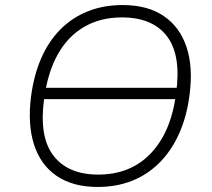

<svg xmlns="http://www.w3.org/2000/svg" viewBox="-20 -733 839 761"><path d="M140 -340 147 -385H722L715 -340ZM367 8Q269 8 205 -35.5Q141 -79 115 -159.5Q89 -240 103 -350Q114 -435 143.5 -502.5Q173 -570 220 -617Q267 -664 329 -688.5Q391 -713 466 -713Q565 -713 629 -669.5Q693 -626 719.5 -546Q746 -466 731 -355Q720 -270 689.5 -202.5Q659 -135 612 -88Q565 -41 503.5 -16.5Q442 8 367 8ZM370 -41Q455 -41 519 -78.5Q583 -116 624 -188Q665 -260 678 -364Q699 -514 642 -589Q585 -664 463 -664Q378 -664 313.5 -626.5Q249 -589 209 -517.5Q169 -446 155 -342Q134 -192 191.5 -116.5Q249 -41 370 -41Z"/></svg>

Font: Nunito Sans 7pt ExtraLight
Style: Italic
Weight: 250
Italic angle: -9°
Designer: Vernon Adams
Foundry: Vernon Adams
Version: Version 3.101;gftools[0.9.27]